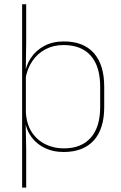

<svg xmlns="http://www.w3.org/2000/svg" viewBox="-20 -684 554 876"><path d="M270 9.5Q220 9.5 180.2 -11Q140.5 -31.5 117 -68.5Q93.5 -105.5 93 -155.5H87L98 -172Q101 -117.5 125.2 -80.8Q149.5 -44 187.8 -25.5Q226 -7 271 -7Q351 -7 394 -55.5Q437 -104 437 -196V-288.5Q437 -381 394.2 -429.8Q351.5 -478.5 269.5 -478.5Q223.5 -478.5 187 -459Q150.5 -439.5 127 -404.5Q103.5 -369.5 96 -323L87 -341.5H92.5Q97.5 -384 120.2 -418.8Q143 -453.5 181.5 -474.2Q220 -495 271.5 -495Q361 -495 408.2 -441.8Q455.5 -388.5 455.5 -288.5V-196Q455.5 -96 407.8 -43.2Q360 9.5 270 9.5ZM81 172V-664.5H99.5V-495.5L97.5 -356L98 -346.5V-138L97 -130.5L99.5 0V172Z"/></svg>

Font: Anek Bangla Thin
Style: Regular
Weight: 250
Designer: Sulekha Rajkumar (Bangla), Yesha Goshar (Latin)
Foundry: Ek Type
Version: Version 1.003